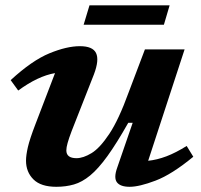

<svg xmlns="http://www.w3.org/2000/svg" viewBox="-20 -706 774 738"><path d="M430.5 -61.5 490 -234H473Q428 -154.5 392.8 -105.8Q357.5 -57 326.5 -31.5Q295.5 -6 264.2 3Q233 12 196.5 12Q137 12 108.5 -16.5Q80 -45 80 -88.5Q80 -109.5 87.2 -140.8Q94.5 -172 116 -228L191.5 -425Q125.5 -413.5 50 -358L21 -398Q103 -473.5 169.8 -501Q236.5 -528.5 287 -528.5Q336.5 -528.5 349.2 -502Q362 -475.5 341 -420L255.5 -202.5Q244.5 -173.5 239.8 -156.2Q235 -139 235 -128Q235 -98 274 -98Q300 -98 332 -117.5Q364 -137 400.2 -191.5Q436.5 -246 474.5 -351L537 -516H689.5L549.5 -88Q583.5 -91.5 619.8 -105.2Q656 -119 697.5 -145L723 -103.5Q640.5 -35.5 578 -11.8Q515.5 12 478.5 12Q442.5 12 429.5 -5.2Q416.5 -22.5 430.5 -61.5ZM301.5 -611 324 -685.5H632L610 -611Z"/></svg>

Font: Newsreader Caption SemiBold
Style: Italic
Weight: 600
Italic angle: -17°
Designer: Hugues Gentile
Foundry: Production Type
Version: Version 1.001